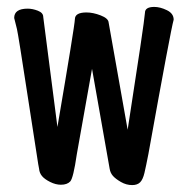

<svg xmlns="http://www.w3.org/2000/svg" viewBox="-20 -512 540 555"><path d="M362 23Q345 23 329.5 14Q314 5 306.5 -3.5Q299 -12 297 -24L246 -313L202 -66Q192 3 183 12.5Q174 22 156 22Q141 22 125 14Q109 6 101.5 -3Q94 -12 93 -24Q92 -30 90.5 -37.5Q89 -45 61 -228Q33 -411 29 -428Q25 -445 21 -460Q21 -487 60 -487Q74 -487 89.5 -481Q105 -475 105 -463L146 -145Q196 -438 196.5 -457Q197 -476 230 -476Q249 -476 271 -467.5Q293 -459 294 -447L349 -137Q397 -446 399 -475Q399 -492 426 -492Q443 -492 462.5 -482.5Q482 -473 482 -455Q474 -428 409 -67Q402 -31 397.5 -12Q393 7 385 15Q377 23 362 23Z"/></svg>

Font: \eiw{I[½ {O¿rH
Style: Bold
Weight: 700
Designer: LXGW / Fontworks Inc.
Foundry: LXGW / Fontworks Inc.
Version: Version 1.320;February 9, 2024